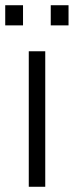

<svg xmlns="http://www.w3.org/2000/svg" viewBox="-28 -714 282 734"><path d="M82 0V-518H145V0ZM-8 -617V-694H60V-617ZM166 -617V-694H234V-617Z"/></svg>

Font: Oxanium Light
Style: Regular
Weight: 300
Designer: Severin Meyer
Version: Version 1.000